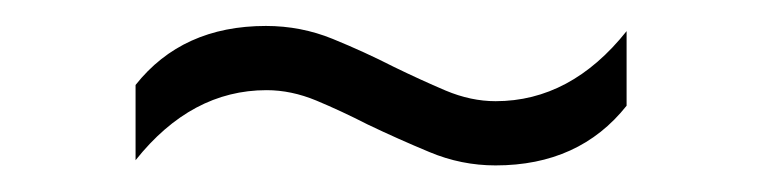

<svg xmlns="http://www.w3.org/2000/svg" viewBox="-20 -451 588 148"><path d="M362 -323.5Q335.5 -323.5 311 -333.8Q286.5 -344 263.5 -355Q243 -365.5 223.8 -373.5Q204.5 -381.5 185.5 -381.5Q127.5 -381.5 84.5 -327.5V-385.5Q120.5 -431 185 -431Q212 -431 236.5 -421Q261 -411 283.5 -399.5Q304 -389.5 323.5 -381.2Q343 -373 362 -373Q420 -373 463 -427V-369.5Q426.5 -323.5 362 -323.5Z"/></svg>

Font: Encode Sans Semi Expanded Light
Style: Regular
Weight: 300
Width: 6
Designer: Multiple Designers
Foundry: Impallari Type
Version: Version 3.000; ttfautohint (v1.8.3) -l 8 -r 50 -G 200 -x 14 